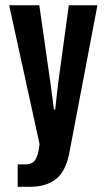

<svg xmlns="http://www.w3.org/2000/svg" viewBox="-20 -550 409 737"><path d="M47.9 167V81.1H78.1Q100.6 81.1 112.1 67.9Q123.5 54.7 128.9 23.9L131.8 2.9L15.1 -529.8H130.9L173.8 -230L187 -129.9H191.9L203.1 -229L244.1 -529.8H354L246.1 37.1Q231.9 108.9 194.1 137.9Q156.2 167 96.2 167Z"/></svg>

Font: Lumene Sans Condensed
Style: Bold
Weight: 600
Width: 3
Designer: Deni Anggara
Version: Version 1.003;Glyphs 3.1.2 (3151)